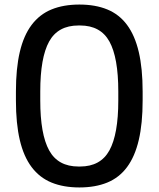

<svg xmlns="http://www.w3.org/2000/svg" viewBox="-20 -812 697 844"><path d="M329 12Q259 12 206.5 -9.5Q154 -31 119 -77.5Q84 -124 67 -196.5Q50 -269 50 -370V-410Q50 -511 67 -583.5Q84 -656 119 -702.5Q154 -749 206.5 -770.5Q259 -792 329 -792Q399 -792 451.5 -770.5Q504 -749 538.5 -702.5Q573 -656 590 -583.5Q607 -511 607 -410V-370Q607 -269 590 -196.5Q573 -124 538.5 -77.5Q504 -31 451.5 -9.5Q399 12 329 12ZM332 -80Q422 -80 461 -151Q500 -222 500 -370V-410Q500 -559 461 -629.5Q422 -700 332 -700H325Q235 -700 196 -629.5Q157 -559 157 -410V-370Q157 -222 196 -151Q235 -80 325 -80Z"/></svg>

Font: Cooper Hewitt
Style: Regular
Weight: 707
Designer: Village Type and Design LLC
Foundry: Cooper Hewitt Smithsonian Design Museum
Version: 1.000